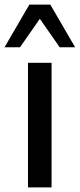

<svg xmlns="http://www.w3.org/2000/svg" viewBox="-44 -811 346 831"><path d="M179.2 0V-539.1H77.1V0ZM42.5 -606.4 128.4 -729.5 214.4 -606.4H281.2L173.8 -791H83L-24.4 -606.4Z"/></svg>

Font: Winston
Style: Regular
Weight: 400
Designer: Vernon Adams, Kim Jin-seong, David Berlow, Cristiano Sobral
Foundry: The Winston Project Authors
Version: Version 3.004